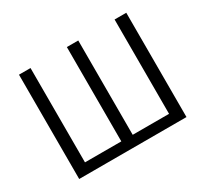

<svg xmlns="http://www.w3.org/2000/svg" viewBox="-146 -949 1249 1167"><g transform="rotate(-30 478.0 -366.0)"><path d="M102 0H855V-732H773V-70H518V-732H438V-70H183V-732H102Z"/></g></svg>

Font: ChiuKong Gothic CL Normal
Style: Regular
Weight: 350
Designer: Ryoko NISHIZUKA 西塚涼子 (kana, bopomofo & ideographs); Paul D. Hunt (Latin, Greek & Cyrillic); Sandoll Communications 산돌커뮤니
Foundry: Adobe
Version: Version 1.300